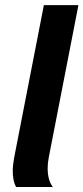

<svg xmlns="http://www.w3.org/2000/svg" viewBox="-20 -745 332 765"><path d="M169.9 -73.7Q169.9 -51.8 174.8 -33Q179.7 -14.2 190.4 0H43.9Q30.8 -23.9 30.8 -63.5Q30.8 -85.4 36.1 -115.2L154.8 -724.6H292.5L174.3 -117.7Q171.9 -105.5 170.9 -95Q169.9 -84.5 169.9 -73.7Z"/></svg>

Font: Arimo
Style: Italic
Weight: 400
Italic angle: -12°
Designer: Steve Matteson
Foundry: Monotype Imaging Inc.
Version: Version 1.33